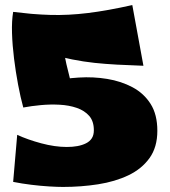

<svg xmlns="http://www.w3.org/2000/svg" viewBox="-20 -727 674 759"><path d="M229 12Q207 12 174 10Q141 8 104 3.5Q67 -1 32 -8L48 -194Q89 -175 143 -160.5Q197 -146 244 -146Q267 -146 286 -149.5Q305 -153 320 -160.5Q335 -168 343 -180.5Q351 -193 351 -212Q351 -248 332.5 -269Q314 -290 283.5 -300.5Q253 -311 216 -313Q179 -315 141.5 -311.5Q104 -308 72 -302L185 -406Q235 -417 292 -420.5Q349 -424 404 -415Q459 -406 504 -382Q549 -358 575.5 -316Q602 -274 602 -210Q602 -145 571 -102Q540 -59 487.5 -34Q435 -9 368 1.5Q301 12 229 12ZM72 -302Q61 -342 51.5 -392.5Q42 -443 35.5 -495.5Q29 -548 27.5 -596Q26 -644 32 -680L228 -659Q226 -623 227 -591.5Q228 -560 232 -531Q236 -502 242.5 -473.5Q249 -445 257 -414.5Q265 -384 274 -349ZM547 -467Q489 -469 442.5 -471.5Q396 -474 353.5 -478.5Q311 -483 265.5 -492Q220 -501 163.5 -517Q107 -533 32 -558V-680Q109 -670 179.5 -668Q250 -666 327.5 -675.5Q405 -685 503 -707Z"/></svg>

Font: Marhey Light
Style: Regular
Weight: 300
Designer: Nur Syamsi & Bustanul Arifin
Foundry: Namelatype
Version: Version 1.000